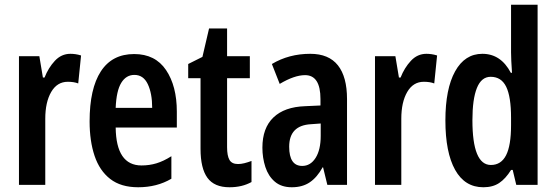

<svg xmlns="http://www.w3.org/2000/svg" viewBox="-20 -780 2347 810"><path d="M277 -553Q287 -553 298 -551.5Q309 -550 322 -546L310 -428Q292 -435 266 -435Q221 -435 196 -392Q171 -349 171 -279V0H60V-543H146L161 -453H168Q184 -494 211.5 -523.5Q239 -553 277 -553Z M546 -552Q635 -552 680.5 -484.5Q726 -417 726 -309V-242H468Q470 -82 577 -82Q610 -82 640 -91Q670 -100 703 -121V-26Q642 10 563 10Q490 10 445 -25Q400 -60 379 -122.5Q358 -185 358 -268Q358 -406 405.5 -479Q453 -552 546 -552ZM547 -464Q512 -464 491.5 -430.5Q471 -397 468 -325H622Q622 -386 603.5 -425Q585 -464 547 -464Z M984 -88Q997 -88 1011 -91.5Q1025 -95 1041 -101V-12Q1021 -1 998 4.5Q975 10 948 10Q884 10 855 -30Q826 -70 826 -152V-450H774V-510L834 -540L862 -660H938V-543H1034V-450H938V-159Q938 -123 948 -105.5Q958 -88 984 -88Z M1289 -553Q1367 -553 1405.5 -504.5Q1444 -456 1444 -362V0H1361L1343 -74H1341Q1318 -32 1287 -11Q1256 10 1211 10Q1167 10 1139.5 -13.5Q1112 -37 1099.5 -75.5Q1087 -114 1087 -157Q1087 -240 1133.5 -284.5Q1180 -329 1267 -332L1332 -335V-362Q1332 -463 1267 -463Q1222 -463 1160 -426L1127 -510Q1199 -553 1289 -553ZM1292 -256Q1200 -251 1200 -161Q1200 -80 1255 -80Q1290 -80 1311.5 -114Q1333 -148 1333 -207V-259Z M1779 -553Q1789 -553 1800 -551.5Q1811 -550 1824 -546L1812 -428Q1794 -435 1768 -435Q1723 -435 1698 -392Q1673 -349 1673 -279V0H1562V-543H1648L1663 -453H1670Q1686 -494 1713.5 -523.5Q1741 -553 1779 -553Z M2019 10Q1941 10 1900 -63.5Q1859 -137 1859 -272Q1859 -405 1900 -479Q1941 -553 2015 -553Q2093 -553 2135 -473H2140Q2138 -502 2137 -523Q2136 -544 2136 -559V-760H2248V0H2158L2143 -63H2136Q2113 -26 2086 -8Q2059 10 2019 10ZM2051 -84Q2094 -84 2115 -125Q2136 -166 2136 -252V-283Q2136 -372 2115.5 -414Q2095 -456 2050 -456Q2011 -456 1992 -409Q1973 -362 1973 -273Q1973 -84 2051 -84Z"/></svg>

Font: Noto Sans Lao UI ExtCond SemBd
Style: Regular
Weight: 600
Width: 2
Designer: Monotype Design Team
Foundry: Monotype Imaging Inc.
Version: Version 2.000; ttfautohint (v1.8.4.7-5d5b)